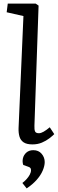

<svg xmlns="http://www.w3.org/2000/svg" viewBox="-20 -787 322 1065"><path d="M110 -698 17 -719 23 -767H178L194 -756L171 -90Q170 -68 174.5 -58Q179 -48 196 -48Q207 -48 222 -56.5Q237 -65 256 -81L281 -43Q271 -33 253.5 -19.5Q236 -6 212.5 4Q189 14 160 14Q128 14 111 2.5Q94 -9 88 -29.5Q82 -50 83 -77ZM128 258 104 228Q116 219 127 207Q138 195 145 182Q152 169 152 157Q152 150 149 145.5Q146 141 137 138L109 128Q103 111 107 92Q111 73 126 59.5Q141 46 165 46Q194 46 211 66Q228 86 228 112Q228 133 217 159Q206 185 183.5 210.5Q161 236 128 258Z"/></svg>

Font: Literata
Style: Italic
Weight: 400
Italic angle: -2°
Designer: Latin by Veronika Burian and Jose Scaglione. Greek by Irene Vlachou. Cyrillic by Vera Evstafieva
Foundry: TypeTogether
Version: Version 3.103;gftools[0.9.29]